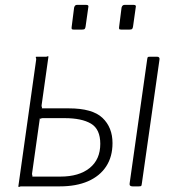

<svg xmlns="http://www.w3.org/2000/svg" viewBox="-20 -762 728 785"><path d="M341 -732 330 -654Q329 -647 326.5 -644Q324 -641 315 -641H282Q275 -641 273.5 -643.5Q272 -646 273 -652L283 -731Q286 -742 294 -742H333Q344 -742 341 -732ZM535 -732 524 -654Q523 -647 520.5 -644Q518 -641 509 -641H476Q469 -641 467.5 -643.5Q466 -646 467 -652L477 -731Q480 -742 489 -742H527Q538 -742 535 -732ZM55 0 128 -519Q128 -524 126.5 -527Q125 -530 129 -530H167Q173 -530 175 -532Q177 -534 178 -530L150 -331Q150 -326 151.5 -322.5Q153 -319 149 -319H261Q358 -319 399 -280Q440 -241 440 -177Q440 -121 414 -81.5Q388 -42 340 -21Q292 0 224 0H67Q62 0 59 2Q56 4 55 0ZM110 -40H227Q303 -40 346.5 -75Q390 -110 390 -174Q390 -234 352 -256.5Q314 -279 244 -279H154Q150 -279 147 -277Q144 -275 143 -279L111 -52Q111 -47 112.5 -43.5Q114 -40 110 -40ZM632 -518 560 -12Q559 -4 557.5 -2Q556 0 547 0H522Q515 0 512 -3Q509 -6 510 -12L582 -521Q583 -527 584.5 -528.5Q586 -530 592 -530H623Q628 -530 630.5 -527Q633 -524 632 -518Z"/></svg>

Font: Libre Franklin ExtraLight
Style: Italic
Weight: 250
Italic angle: -8°
Designer: Pablo Impallari, Rodrigo Fuenzalida, Nhung Nguyen
Foundry: Impallari Type
Version: Version 3.000